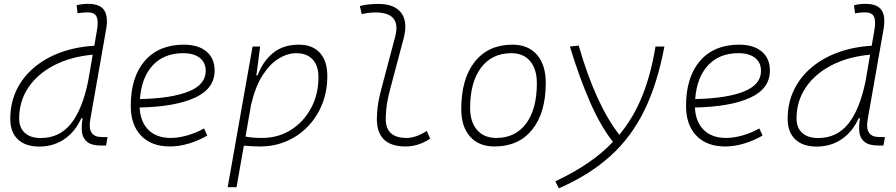

<svg xmlns="http://www.w3.org/2000/svg" viewBox="-20 -763 4728 1013"><path d="M187.5 10.3Q114.3 10.3 74.2 -27.8Q34.2 -65.9 34.2 -135.3Q34.2 -219.2 67.1 -287.8Q100.1 -356.4 160.2 -407Q220.2 -457.5 301 -486.8Q381.8 -516.1 477.5 -521.5L491.7 -604Q500 -651.9 489.5 -674.8Q479 -697.8 442.9 -697.8Q429.7 -697.8 416.3 -696.5Q402.8 -695.3 389.6 -692.4L384.3 -734.9Q398.9 -739.3 413.8 -741Q428.7 -742.7 443.8 -742.7Q507.3 -742.7 529.5 -709.5Q551.8 -676.3 540 -608.9L456.1 -131.3Q439.9 -40 517.1 -40H547.4L539.6 4.9H514.6Q465.3 4.9 441.4 -13.2Q417.5 -31.2 412.8 -63.5Q408.2 -95.7 416 -138.7H408.7Q376 -66.9 318.6 -28.3Q261.2 10.3 187.5 10.3ZM445.3 -335.9V-336.4L469.2 -474.6Q351.6 -463.4 264.4 -418Q177.2 -372.6 129.2 -300.5Q81.1 -228.5 81.1 -137.7Q81.1 -88.9 111.1 -61.8Q141.1 -34.7 194.8 -34.7Q293.9 -34.7 354.5 -110.6Q415 -186.5 445.3 -335.9Z M880.9 -35.2Q921.4 -35.2 967.5 -48.3Q1013.7 -61.5 1056.6 -85.4L1073.7 -47.9Q1027.8 -21 976.1 -5.6Q924.3 9.8 876.5 9.8Q779.3 9.8 724.6 -46.9Q669.9 -103.5 669.9 -204.6Q669.9 -356.4 743.9 -441.9Q817.9 -527.3 949.7 -527.3Q1026.4 -527.3 1069.3 -491.2Q1112.3 -455.1 1112.3 -390.6Q1112.3 -294.9 1008.1 -247.3Q903.8 -199.7 716.8 -195.8Q720.2 -120.1 763.2 -77.6Q806.2 -35.2 880.9 -35.2ZM718.3 -240.2Q886.2 -244.1 975.8 -280.5Q1065.4 -316.9 1065.4 -389.2Q1065.4 -432.6 1034.2 -457.5Q1002.9 -482.4 945.8 -482.4Q845.7 -482.4 786.1 -418.5Q726.6 -354.5 718.3 -240.2Z M1228 224.6H1181.2L1221.2 -0.5Q1220.7 -0.5 1220.2 -0.5L1221.2 -1.5L1312.5 -517.6H1352.5L1334 -375.5L1332 -365.7H1339.4Q1365.7 -437.5 1419.2 -482.4Q1472.7 -527.3 1557.6 -527.3Q1628.9 -527.3 1668 -484.1Q1707 -440.9 1707 -361.3Q1707 -282.2 1680.2 -214.6Q1653.3 -147 1605.2 -96.7Q1557.1 -46.4 1492.4 -18.3Q1427.7 9.8 1351.6 9.8Q1330.1 9.8 1309.1 8.5Q1288.1 7.3 1266.6 5.4ZM1275.4 -42.5Q1309.6 -35.2 1362.3 -35.2Q1447.3 -35.2 1514.6 -77.4Q1582 -119.6 1621.1 -192.4Q1660.2 -265.1 1660.2 -356.4Q1660.2 -416.5 1629.4 -449.5Q1598.6 -482.4 1543 -482.4Q1497.1 -482.4 1450.2 -453.9Q1403.3 -425.3 1364.7 -364.7Q1326.2 -304.2 1304.2 -208Z M2120.1 9.8Q1968.3 9.8 1968.3 -135.7Q1968.3 -157.2 1972.2 -195.6Q1976.1 -233.9 1993.7 -300.3L2064.9 -569.3Q2098.6 -697.3 1961.9 -697.3Q1925.3 -697.3 1888.7 -688.5L1878.4 -731Q1902.8 -737.8 1927.7 -740Q1952.6 -742.2 1977.5 -742.2Q2060.5 -742.2 2096.7 -695.3Q2132.8 -648.4 2109.4 -559.6L2040.5 -300.3Q2022 -230 2018.6 -192.1Q2015.1 -154.3 2015.1 -138.2Q2013.7 -35.2 2124.5 -35.2Q2173.8 -35.2 2231.9 -72.3L2249.5 -31.2Q2186.5 9.8 2120.1 9.8Z M2588.9 9.8Q2506.3 9.8 2460 -42.5Q2413.6 -94.7 2413.6 -187.5Q2413.6 -347.7 2485.1 -437.5Q2556.6 -527.3 2683.6 -527.3Q2766.6 -527.3 2813 -474.1Q2859.4 -420.9 2859.4 -325.2Q2859.4 -167.5 2787.8 -78.9Q2716.3 9.8 2588.9 9.8ZM2598.6 -35.2Q2699.2 -35.2 2755.9 -111.3Q2812.5 -187.5 2812.5 -323.7Q2812.5 -398.4 2777.1 -440.4Q2741.7 -482.4 2677.7 -482.4Q2575.7 -482.4 2518.1 -406Q2460.4 -329.6 2460.4 -193.8Q2460.4 -119.1 2497.1 -77.1Q2533.7 -35.2 2598.6 -35.2Z M2928.7 230.5 2909.7 193.8Q3003.9 149.4 3079.6 98.4Q3155.3 47.4 3213.9 -14.6Q3147 -99.6 3090.6 -230.2Q3034.2 -360.8 2986.8 -517.6L3033.2 -522.5Q3123 -211.4 3247.6 -51.8Q3321.3 -140.6 3367.7 -254.6Q3414.1 -368.7 3438.5 -517.6H3485.4Q3449.2 -323.7 3380.6 -182.4Q3312 -41 3201.4 59.3Q3090.8 159.7 2928.7 230.5Z M3810.5 -35.2Q3851.1 -35.2 3897.2 -48.3Q3943.4 -61.5 3986.3 -85.4L4003.4 -47.9Q3957.5 -21 3905.8 -5.6Q3854 9.8 3806.2 9.8Q3709 9.8 3654.3 -46.9Q3599.6 -103.5 3599.6 -204.6Q3599.6 -356.4 3673.6 -441.9Q3747.6 -527.3 3879.4 -527.3Q3956.1 -527.3 3999 -491.2Q4042 -455.1 4042 -390.6Q4042 -294.9 3937.7 -247.3Q3833.5 -199.7 3646.5 -195.8Q3649.9 -120.1 3692.9 -77.6Q3735.8 -35.2 3810.5 -35.2ZM3647.9 -240.2Q3815.9 -244.1 3905.5 -280.5Q3995.1 -316.9 3995.1 -389.2Q3995.1 -432.6 3963.9 -457.5Q3932.6 -482.4 3875.5 -482.4Q3775.4 -482.4 3715.8 -418.5Q3656.2 -354.5 3647.9 -240.2Z M4289.1 10.3Q4215.8 10.3 4175.8 -27.8Q4135.7 -65.9 4135.7 -135.3Q4135.7 -219.2 4168.7 -287.8Q4201.7 -356.4 4261.7 -407Q4321.8 -457.5 4402.6 -486.8Q4483.4 -516.1 4579.1 -521.5L4593.3 -604Q4601.6 -651.9 4591.1 -674.8Q4580.6 -697.8 4544.4 -697.8Q4531.2 -697.8 4517.8 -696.5Q4504.4 -695.3 4491.2 -692.4L4485.8 -734.9Q4500.5 -739.3 4515.4 -741Q4530.3 -742.7 4545.4 -742.7Q4608.9 -742.7 4631.1 -709.5Q4653.3 -676.3 4641.6 -608.9L4557.6 -131.3Q4541.5 -40 4618.7 -40H4648.9L4641.1 4.9H4616.2Q4566.9 4.9 4543 -13.2Q4519 -31.2 4514.4 -63.5Q4509.8 -95.7 4517.6 -138.7H4510.3Q4477.5 -66.9 4420.2 -28.3Q4362.8 10.3 4289.1 10.3ZM4546.9 -335.9V-336.4L4570.8 -474.6Q4453.1 -463.4 4366 -418Q4278.8 -372.6 4230.7 -300.5Q4182.6 -228.5 4182.6 -137.7Q4182.6 -88.9 4212.6 -61.8Q4242.7 -34.7 4296.4 -34.7Q4395.5 -34.7 4456.1 -110.6Q4516.6 -186.5 4546.9 -335.9Z"/></svg>

Font: Cascadia Mono NF ExtraLight
Style: Italic
Weight: 200
Italic angle: -10°
Monospace: yes
Designer: Aaron Bell
Foundry: Saja Typeworks
Version: Version 2404.023; ttfautohint (v1.8.4)